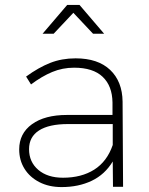

<svg xmlns="http://www.w3.org/2000/svg" viewBox="-20 -759 607 780"><path d="M439 0 438 -103Q406 -50 352.5 -24.5Q299 1 230 1Q179 1 140 -19Q101 -39 79.5 -73.5Q58 -108 58 -152Q58 -217 110 -254.5Q162 -292 252 -292H437V-343Q436 -410 397 -447Q358 -484 281 -484Q234 -484 192 -466.5Q150 -449 106 -416L86 -448Q137 -485 184 -503.5Q231 -522 287 -522Q378 -522 427.5 -475Q477 -428 478 -346L480 0ZM438 -170V-255H256Q179 -255 138.5 -229Q98 -203 98 -153Q98 -101 135.5 -69Q173 -37 236 -37Q311 -37 363 -70Q415 -103 438 -170ZM403 -622H358L278 -707L198 -622H153L253 -739H303Z"/></svg>

Font: Gontserrat ExtraLight
Style: Regular
Weight: 275
Designer: Julieta Ulanovsky
Foundry: Julieta Ulanovsky
Version: Version 6.001